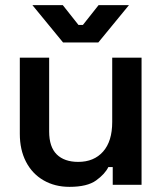

<svg xmlns="http://www.w3.org/2000/svg" viewBox="-20 -718 631 746"><path d="M57 -198V-494H171V-207Q171 -147 200.5 -118Q230 -89 284 -89Q345 -89 380.5 -129Q416 -169 416 -244V-494H530V0H418V-69H401Q388 -42 353.5 -17Q319 8 250 8Q193 8 149 -17.5Q105 -43 81 -89.5Q57 -136 57 -198ZM225 -553 106 -698H224L285 -621H302L363 -698H481L362 -553Z"/></svg>

Font: Space Grotesk Frontify SemiBold
Style: Regular
Weight: 600
Designer: Florian Karsten
Version: Version 2.000